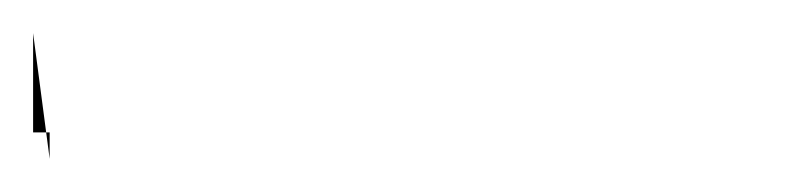

<svg xmlns="http://www.w3.org/2000/svg" viewBox="-30 -96 486 116"><path d="M0 0V-16H-10V-76Z"/></svg>

Font: CiSf OpenHand
Style: Regular
Weight: 400
Foundry: Cannot Into Space Fonts
Version: Version 0.7892